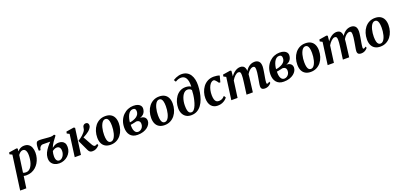

<svg xmlns="http://www.w3.org/2000/svg" viewBox="33 -2209 8036 3842"><g transform="rotate(-20 4051.0 -288.5)"><path d="M7 254 107 -475.5 53.5 -501 61 -538.5 226.5 -564 249 -552 242 -495.5Q257.5 -513.5 279 -529Q300.5 -544.5 327.5 -554.2Q354.5 -564 386.5 -564Q442 -564 479.2 -538.8Q516.5 -513.5 535.5 -466.5Q554.5 -419.5 554.5 -354Q554.5 -297.5 540 -244Q525.5 -190.5 498 -144.5Q470.5 -98.5 431 -63.8Q391.5 -29 341.2 -9.5Q291 10 231 10Q217.5 10 202.5 8Q187.5 6 173.5 3.5L138 254ZM182.5 -62.5Q194.5 -55.5 209.5 -52.2Q224.5 -49 243 -49Q279 -49 306.5 -67Q334 -85 354 -115.5Q374 -146 387 -185.2Q400 -224.5 406 -268Q412 -311.5 412 -354.5Q412 -393.5 403.5 -423.8Q395 -454 378 -471.2Q361 -488.5 335 -488.5Q312.5 -488.5 293.5 -478.5Q274.5 -468.5 259.2 -453.2Q244 -438 233 -421.5Z M667.5 -366.5H631Q629 -383.5 628.8 -411.5Q628.5 -439.5 631.8 -469Q635 -498.5 643 -522.2Q651 -546 665.5 -554.5Q671.5 -557.5 684 -560.8Q696.5 -564 718.5 -564Q738.5 -564 769.8 -561.8Q801 -559.5 836 -556.2Q871 -553 901.2 -550.8Q931.5 -548.5 949 -548.5Q970.5 -548.5 989.8 -553Q1009 -557.5 1022 -564Q1026.5 -564.5 1032.2 -561Q1038 -557.5 1042.8 -551.5Q1047.5 -545.5 1048 -539Q1005.5 -486.5 971 -435Q936.5 -383.5 912.5 -326.5Q932.5 -342 954.2 -355.2Q976 -368.5 1001.8 -376.5Q1027.5 -384.5 1059.5 -384.5Q1095.5 -384.5 1127.2 -371.2Q1159 -358 1178.8 -327Q1198.5 -296 1198.5 -242Q1198.5 -187.5 1177.2 -141.5Q1156 -95.5 1118.8 -61.2Q1081.5 -27 1033.8 -8Q986 11 932.5 11Q879 11 835 -10.2Q791 -31.5 766.2 -74Q741.5 -116.5 746.5 -180Q749.5 -230.5 773 -279.8Q796.5 -329 836 -379Q875.5 -429 926 -481L914 -460.5Q910.5 -460 897 -460.2Q883.5 -460.5 864 -460.8Q844.5 -461 823.2 -461Q802 -461 783 -461.2Q764 -461.5 752 -461.5Q735 -461.5 721 -454.8Q707 -448 696.5 -436Q683.5 -423 676 -403.2Q668.5 -383.5 667.5 -366.5ZM949.5 -44Q974.5 -44 995.8 -57.5Q1017 -71 1033.2 -94Q1049.5 -117 1058.5 -146.2Q1067.5 -175.5 1067.5 -206.5Q1067.5 -235.5 1058.8 -258Q1050 -280.5 1032.2 -293Q1014.5 -305.5 987.5 -305.5Q969 -305.5 952.5 -300Q936 -294.5 921 -285.2Q906 -276 892 -265.5Q884.5 -239 880.2 -211Q876 -183 876.5 -155Q877 -121.5 885.2 -96.5Q893.5 -71.5 909.8 -57.8Q926 -44 949.5 -44Z M1261.5 0 1325 -473.5 1273 -500 1281 -538.5 1444 -564.5 1469.5 -550.5 1394 0ZM1640.5 9.5Q1611.5 9.5 1593.8 0Q1576 -9.5 1566.2 -23.2Q1556.5 -37 1550.5 -50L1442 -281.5Q1472 -299.5 1498 -318.2Q1524 -337 1546.8 -358Q1569.5 -379 1589 -402.5Q1613.5 -431 1620.8 -453.2Q1628 -475.5 1629.5 -495Q1631.5 -519.5 1642.5 -534.5Q1653.5 -549.5 1668.5 -556.2Q1683.5 -563 1697.5 -563Q1728 -563 1742 -546.5Q1756 -530 1756.5 -507Q1757 -484 1748.8 -465.2Q1740.5 -446.5 1728.5 -432Q1711.5 -409.5 1685.8 -388.8Q1660 -368 1631.5 -350.5Q1603 -333 1575.5 -319Q1548 -305 1526.5 -295.5L1546 -340L1667.5 -121Q1679.5 -99.5 1693.5 -87.5Q1707.5 -75.5 1720.5 -75.5Q1729.5 -75.5 1744 -80.8Q1758.5 -86 1772.5 -98L1788.5 -66.5Q1779.5 -54 1758.8 -36Q1738 -18 1708 -4.2Q1678 9.5 1640.5 9.5Z M2114 -564.5Q2181.5 -564.5 2227.8 -538.5Q2274 -512.5 2298.5 -462.5Q2323 -412.5 2323.5 -340Q2323.5 -269.5 2303.5 -205.8Q2283.5 -142 2245 -93Q2206.5 -44 2151 -15.5Q2095.5 13 2026 13Q1960.5 13 1914 -13.2Q1867.5 -39.5 1843.2 -89.5Q1819 -139.5 1818.5 -211Q1818.5 -282.5 1838.5 -346.5Q1858.5 -410.5 1897 -459.5Q1935.5 -508.5 1990.2 -536.5Q2045 -564.5 2114 -564.5ZM2096 -508.5Q2068 -508.5 2046.8 -490Q2025.5 -471.5 2010 -440.5Q1994.5 -409.5 1984.5 -371Q1974.5 -332.5 1969.8 -292Q1965 -251.5 1965.5 -214Q1966 -151 1976 -113.5Q1986 -76 2004.2 -59.5Q2022.5 -43 2047 -43Q2075 -43 2096 -61.2Q2117 -79.5 2132.5 -110.5Q2148 -141.5 2157.8 -180Q2167.5 -218.5 2172.2 -259.2Q2177 -300 2176.5 -338Q2176 -401 2166.2 -438.2Q2156.5 -475.5 2138.8 -492Q2121 -508.5 2096 -508.5Z M2600 11Q2545.5 11 2506.5 -6.5Q2467.5 -24 2442.5 -55Q2417.5 -86 2405.8 -126.2Q2394 -166.5 2394 -212Q2394 -296.5 2421 -362.2Q2448 -428 2493.5 -473.5Q2539 -519 2595.8 -542.5Q2652.5 -566 2712 -566Q2771.5 -566 2808.8 -550Q2846 -534 2863.5 -508.8Q2881 -483.5 2881 -455.5Q2881 -423.5 2870.5 -391.8Q2860 -360 2833.8 -333.5Q2807.5 -307 2760.5 -292Q2801.5 -292 2829.2 -278.8Q2857 -265.5 2871.2 -242Q2885.5 -218.5 2885.5 -187Q2885.5 -152 2866.8 -117Q2848 -82 2811.5 -53Q2775 -24 2721.8 -6.5Q2668.5 11 2600 11ZM2628.5 -42.5Q2659 -42.5 2685.2 -59Q2711.5 -75.5 2727.8 -104Q2744 -132.5 2744 -169.5Q2744 -199.5 2733.2 -217.2Q2722.5 -235 2704.2 -242.8Q2686 -250.5 2663 -251Q2655 -249.5 2645.5 -247Q2636 -244.5 2625.2 -242Q2614.5 -239.5 2602.5 -237.5Q2587 -234 2570.8 -231Q2554.5 -228 2536.5 -226Q2535.5 -217.5 2535.5 -209Q2535.5 -200.5 2535.5 -192Q2535.5 -151.5 2545.8 -117.5Q2556 -83.5 2576.8 -63Q2597.5 -42.5 2628.5 -42.5ZM2536.5 -277.5Q2550.5 -278.5 2563.2 -281Q2576 -283.5 2588.5 -286.8Q2601 -290 2614 -295Q2654.5 -309 2683.2 -329.5Q2712 -350 2727.2 -377.2Q2742.5 -404.5 2742.5 -439Q2742.5 -474.5 2727.8 -490.5Q2713 -506.5 2683.5 -506.5Q2648.5 -506.5 2622.2 -485.8Q2596 -465 2578.2 -430.8Q2560.5 -396.5 2550.2 -356.2Q2540 -316 2536.5 -277.5Z M3262 -564.5Q3329.5 -564.5 3375.8 -538.5Q3422 -512.5 3446.5 -462.5Q3471 -412.5 3471.5 -340Q3471.5 -269.5 3451.5 -205.8Q3431.5 -142 3393 -93Q3354.5 -44 3299 -15.5Q3243.5 13 3174 13Q3108.5 13 3062 -13.2Q3015.5 -39.5 2991.2 -89.5Q2967 -139.5 2966.5 -211Q2966.5 -282.5 2986.5 -346.5Q3006.5 -410.5 3045 -459.5Q3083.5 -508.5 3138.2 -536.5Q3193 -564.5 3262 -564.5ZM3244 -508.5Q3216 -508.5 3194.8 -490Q3173.5 -471.5 3158 -440.5Q3142.5 -409.5 3132.5 -371Q3122.5 -332.5 3117.8 -292Q3113 -251.5 3113.5 -214Q3114 -151 3124 -113.5Q3134 -76 3152.2 -59.5Q3170.5 -43 3195 -43Q3223 -43 3244 -61.2Q3265 -79.5 3280.5 -110.5Q3296 -141.5 3305.8 -180Q3315.5 -218.5 3320.2 -259.2Q3325 -300 3324.5 -338Q3324 -401 3314.2 -438.2Q3304.5 -475.5 3286.8 -492Q3269 -508.5 3244 -508.5Z M3742 9Q3680 9 3635.2 -18.5Q3590.5 -46 3566 -96Q3541.5 -146 3541.5 -213.5Q3541.5 -277.5 3560.2 -339.2Q3579 -401 3614.8 -451Q3650.5 -501 3702.2 -530.5Q3754 -560 3820.5 -560Q3858 -560 3890.2 -550.8Q3922.5 -541.5 3936 -528Q3939.5 -594 3930.5 -640Q3921.5 -686 3903.5 -714.2Q3885.5 -742.5 3860 -755.2Q3834.5 -768 3804 -768Q3772.5 -768 3744 -758.8Q3715.5 -749.5 3680 -728L3653 -772Q3681 -790 3711.5 -803.2Q3742 -816.5 3773.2 -823.8Q3804.5 -831 3833.5 -831Q3899 -831 3945.2 -805.5Q3991.5 -780 4020.2 -735.2Q4049 -690.5 4061.8 -631.8Q4074.5 -573 4072.5 -506.5Q4070.5 -435.5 4058.5 -362.8Q4046.5 -290 4022.8 -223.2Q3999 -156.5 3961 -104.2Q3923 -52 3869 -21.5Q3815 9 3742 9ZM3765 -45.5Q3796.5 -45.5 3822 -74.8Q3847.5 -104 3866.5 -151.2Q3885.5 -198.5 3898.5 -254Q3911.5 -309.5 3918.2 -363.5Q3925 -417.5 3925.5 -458.5Q3914 -475 3900.5 -483.8Q3887 -492.5 3872.2 -496Q3857.5 -499.5 3842.5 -499.5Q3813 -499.5 3788.5 -484Q3764 -468.5 3744.8 -441Q3725.5 -413.5 3712.2 -377.2Q3699 -341 3692 -299.8Q3685 -258.5 3685 -216Q3685 -156 3693.5 -118.2Q3702 -80.5 3719.8 -63Q3737.5 -45.5 3765 -45.5Z M4306 10Q4221 10 4171.2 -47.8Q4121.5 -105.5 4120.5 -214.5Q4120 -275.5 4138.8 -337Q4157.5 -398.5 4195.5 -450Q4233.5 -501.5 4291.5 -532.8Q4349.5 -564 4426.5 -564Q4455.5 -564 4489.5 -559Q4523.5 -554 4547 -543.5L4512 -411L4483 -413Q4471.5 -431 4456.2 -450.2Q4441 -469.5 4425.8 -482.8Q4410.5 -496 4397.5 -496Q4371 -496 4346.2 -476.2Q4321.5 -456.5 4302.2 -419.8Q4283 -383 4271.8 -332.8Q4260.5 -282.5 4261.5 -221.5Q4263 -168.5 4273.8 -135Q4284.5 -101.5 4305.2 -85.8Q4326 -70 4356.5 -70Q4387 -70 4410.2 -78.2Q4433.5 -86.5 4451.8 -100.5Q4470 -114.5 4485.5 -132L4511 -89Q4497.5 -69.5 4470 -46.2Q4442.5 -23 4401.5 -6.5Q4360.5 10 4306 10Z M4799 -552 4788 -436.5Q4804.5 -462.5 4826.8 -485.5Q4849 -508.5 4875 -526.2Q4901 -544 4929.5 -554Q4958 -564 4987.5 -564Q5023.5 -564 5047.8 -550Q5072 -536 5085 -505.8Q5098 -475.5 5099.5 -426Q5100 -418.5 5099.8 -410.5Q5099.5 -402.5 5098.8 -393.8Q5098 -385 5097 -376L5078 -400.5Q5094.5 -438.5 5117 -468.8Q5139.5 -499 5167 -520.2Q5194.5 -541.5 5226.2 -552.8Q5258 -564 5293.5 -564Q5348 -564 5382.2 -531.2Q5416.5 -498.5 5416.5 -420Q5416.5 -402.5 5412.5 -372Q5408.5 -341.5 5403.2 -307.8Q5398 -274 5393 -246.5Q5388.5 -221 5383.5 -193.2Q5378.5 -165.5 5375 -139.2Q5371.5 -113 5371 -93Q5370.5 -75.5 5375.2 -69.8Q5380 -64 5387.5 -64Q5397 -64 5407.5 -69.5Q5418 -75 5435 -89.5L5448 -59Q5442.5 -51.5 5425.2 -34.8Q5408 -18 5379.5 -4Q5351 10 5312 10Q5278 10 5260 -0.5Q5242 -11 5235.8 -27.8Q5229.5 -44.5 5229.5 -63.5Q5229.5 -80.5 5233.5 -106.2Q5237.5 -132 5243 -161.5Q5248.5 -191 5253 -219.5Q5257.5 -246.5 5262.8 -279.2Q5268 -312 5272 -345Q5276 -378 5275.5 -405.5Q5275 -447.5 5264.2 -462.2Q5253.5 -477 5230 -477Q5210.5 -477 5189 -465.8Q5167.5 -454.5 5146.5 -433.8Q5125.5 -413 5107.5 -384.8Q5089.5 -356.5 5077.5 -323L5099.5 -400.5Q5099 -377.5 5096.8 -350.8Q5094.5 -324 5091.5 -297Q5088.5 -270 5085 -245.5L5054.5 0H4920L4949.5 -218Q4953 -246.5 4957.2 -279Q4961.5 -311.5 4964.2 -344Q4967 -376.5 4966.5 -403.5Q4965.5 -449 4954.2 -463Q4943 -477 4916 -477Q4900 -477 4881.8 -467.2Q4863.5 -457.5 4844.5 -440.5Q4825.5 -423.5 4808.2 -401.2Q4791 -379 4777.5 -354.5L4729 0H4596L4660 -473L4608.5 -500L4616 -538.5L4775.5 -564Z M5713 11Q5658.5 11 5619.5 -6.5Q5580.5 -24 5555.5 -55Q5530.5 -86 5518.8 -126.2Q5507 -166.5 5507 -212Q5507 -296.5 5534 -362.2Q5561 -428 5606.5 -473.5Q5652 -519 5708.8 -542.5Q5765.5 -566 5825 -566Q5884.5 -566 5921.8 -550Q5959 -534 5976.5 -508.8Q5994 -483.5 5994 -455.5Q5994 -423.5 5983.5 -391.8Q5973 -360 5946.8 -333.5Q5920.5 -307 5873.5 -292Q5914.5 -292 5942.2 -278.8Q5970 -265.5 5984.2 -242Q5998.5 -218.5 5998.5 -187Q5998.5 -152 5979.8 -117Q5961 -82 5924.5 -53Q5888 -24 5834.8 -6.5Q5781.5 11 5713 11ZM5741.5 -42.5Q5772 -42.5 5798.2 -59Q5824.5 -75.5 5840.8 -104Q5857 -132.5 5857 -169.5Q5857 -199.5 5846.2 -217.2Q5835.5 -235 5817.2 -242.8Q5799 -250.5 5776 -251Q5768 -249.5 5758.5 -247Q5749 -244.5 5738.2 -242Q5727.5 -239.5 5715.5 -237.5Q5700 -234 5683.8 -231Q5667.5 -228 5649.5 -226Q5648.5 -217.5 5648.5 -209Q5648.5 -200.5 5648.5 -192Q5648.5 -151.5 5658.8 -117.5Q5669 -83.5 5689.8 -63Q5710.5 -42.5 5741.5 -42.5ZM5649.5 -277.5Q5663.5 -278.5 5676.2 -281Q5689 -283.5 5701.5 -286.8Q5714 -290 5727 -295Q5767.5 -309 5796.2 -329.5Q5825 -350 5840.2 -377.2Q5855.5 -404.5 5855.5 -439Q5855.5 -474.5 5840.8 -490.5Q5826 -506.5 5796.5 -506.5Q5761.5 -506.5 5735.2 -485.8Q5709 -465 5691.2 -430.8Q5673.5 -396.5 5663.2 -356.2Q5653 -316 5649.5 -277.5Z M6375 -564.5Q6442.5 -564.5 6488.8 -538.5Q6535 -512.5 6559.5 -462.5Q6584 -412.5 6584.5 -340Q6584.5 -269.5 6564.5 -205.8Q6544.5 -142 6506 -93Q6467.5 -44 6412 -15.5Q6356.5 13 6287 13Q6221.5 13 6175 -13.2Q6128.5 -39.5 6104.2 -89.5Q6080 -139.5 6079.5 -211Q6079.5 -282.5 6099.5 -346.5Q6119.5 -410.5 6158 -459.5Q6196.5 -508.5 6251.2 -536.5Q6306 -564.5 6375 -564.5ZM6357 -508.5Q6329 -508.5 6307.8 -490Q6286.5 -471.5 6271 -440.5Q6255.5 -409.5 6245.5 -371Q6235.5 -332.5 6230.8 -292Q6226 -251.5 6226.5 -214Q6227 -151 6237 -113.5Q6247 -76 6265.2 -59.5Q6283.5 -43 6308 -43Q6336 -43 6357 -61.2Q6378 -79.5 6393.5 -110.5Q6409 -141.5 6418.8 -180Q6428.5 -218.5 6433.2 -259.2Q6438 -300 6437.5 -338Q6437 -401 6427.2 -438.2Q6417.5 -475.5 6399.8 -492Q6382 -508.5 6357 -508.5Z M6850.5 -552 6839.5 -436.5Q6856 -462.5 6878.2 -485.5Q6900.5 -508.5 6926.5 -526.2Q6952.5 -544 6981 -554Q7009.5 -564 7039 -564Q7075 -564 7099.2 -550Q7123.5 -536 7136.5 -505.8Q7149.5 -475.5 7151 -426Q7151.5 -418.5 7151.2 -410.5Q7151 -402.5 7150.2 -393.8Q7149.5 -385 7148.5 -376L7129.5 -400.5Q7146 -438.5 7168.5 -468.8Q7191 -499 7218.5 -520.2Q7246 -541.5 7277.8 -552.8Q7309.5 -564 7345 -564Q7399.5 -564 7433.8 -531.2Q7468 -498.5 7468 -420Q7468 -402.5 7464 -372Q7460 -341.5 7454.8 -307.8Q7449.5 -274 7444.5 -246.5Q7440 -221 7435 -193.2Q7430 -165.5 7426.5 -139.2Q7423 -113 7422.5 -93Q7422 -75.5 7426.8 -69.8Q7431.5 -64 7439 -64Q7448.5 -64 7459 -69.5Q7469.5 -75 7486.5 -89.5L7499.5 -59Q7494 -51.5 7476.8 -34.8Q7459.5 -18 7431 -4Q7402.5 10 7363.5 10Q7329.5 10 7311.5 -0.5Q7293.5 -11 7287.2 -27.8Q7281 -44.5 7281 -63.5Q7281 -80.5 7285 -106.2Q7289 -132 7294.5 -161.5Q7300 -191 7304.5 -219.5Q7309 -246.5 7314.2 -279.2Q7319.5 -312 7323.5 -345Q7327.5 -378 7327 -405.5Q7326.5 -447.5 7315.8 -462.2Q7305 -477 7281.5 -477Q7262 -477 7240.5 -465.8Q7219 -454.5 7198 -433.8Q7177 -413 7159 -384.8Q7141 -356.5 7129 -323L7151 -400.5Q7150.5 -377.5 7148.2 -350.8Q7146 -324 7143 -297Q7140 -270 7136.5 -245.5L7106 0H6971.5L7001 -218Q7004.5 -246.5 7008.8 -279Q7013 -311.5 7015.8 -344Q7018.5 -376.5 7018 -403.5Q7017 -449 7005.8 -463Q6994.5 -477 6967.5 -477Q6951.5 -477 6933.2 -467.2Q6915 -457.5 6896 -440.5Q6877 -423.5 6859.8 -401.2Q6842.5 -379 6829 -354.5L6780.5 0H6647.5L6711.5 -473L6660 -500L6667.5 -538.5L6827 -564Z M7857 -564.5Q7924.5 -564.5 7970.8 -538.5Q8017 -512.5 8041.5 -462.5Q8066 -412.5 8066.5 -340Q8066.5 -269.5 8046.5 -205.8Q8026.5 -142 7988 -93Q7949.5 -44 7894 -15.5Q7838.5 13 7769 13Q7703.5 13 7657 -13.2Q7610.5 -39.5 7586.2 -89.5Q7562 -139.5 7561.5 -211Q7561.5 -282.5 7581.5 -346.5Q7601.5 -410.5 7640 -459.5Q7678.5 -508.5 7733.2 -536.5Q7788 -564.5 7857 -564.5ZM7839 -508.5Q7811 -508.5 7789.8 -490Q7768.5 -471.5 7753 -440.5Q7737.5 -409.5 7727.5 -371Q7717.5 -332.5 7712.8 -292Q7708 -251.5 7708.5 -214Q7709 -151 7719 -113.5Q7729 -76 7747.2 -59.5Q7765.5 -43 7790 -43Q7818 -43 7839 -61.2Q7860 -79.5 7875.5 -110.5Q7891 -141.5 7900.8 -180Q7910.5 -218.5 7915.2 -259.2Q7920 -300 7919.5 -338Q7919 -401 7909.2 -438.2Q7899.5 -475.5 7881.8 -492Q7864 -508.5 7839 -508.5Z"/></g></svg>

Font: Merriweather 28pt
Style: Bold Italic
Weight: 700
Italic angle: -7.8°
Version: Version 2.101